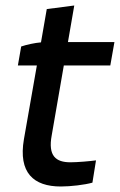

<svg xmlns="http://www.w3.org/2000/svg" viewBox="-20 -673 436 698"><path d="M201 5C237 5 288 -1 316 -9L329 -90C308 -87 261 -83 236 -83C183 -83 154 -106 168 -181L212 -435H381L396 -520H227L250 -653L150 -640L129 -519C106 -517 78 -511 57 -504L45 -435H114L67 -167C46 -45 102 5 201 5Z"/></svg>

Font: Fixel Display 20240404 Medium
Style: Italic
Weight: 500
Italic angle: -10°
Designer: AlfaBravo + MacPaw
Foundry: Kyrylo Tkachov, Marchela Mozhyna, Serhii Makarenko, Maria Weinstein, Zakhar Kryvoshyya
Version: Version 1.211;Glyphs 3.2 (3225)